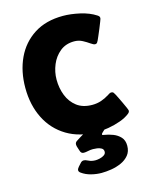

<svg xmlns="http://www.w3.org/2000/svg" viewBox="-137 -793 897 1128"><g transform="rotate(-15 311.5 -229.0)"><path d="M515.1 -196.3Q523.9 -196.3 528.6 -189.9Q533.2 -183.6 536.6 -176.8Q539.6 -171.9 547.4 -155.5Q555.2 -139.2 564.5 -119.9Q573.7 -100.6 580.3 -85.2Q586.9 -69.8 586.9 -66.4Q586.9 -57.6 578.1 -50.3Q554.7 -31.2 518.8 -18.3Q482.9 -5.4 445.3 1Q407.7 7.3 377.4 7.3Q269.5 7.3 192.6 -38.8Q115.7 -85 75 -166.3Q34.2 -247.6 34.2 -352.5Q34.2 -452.6 71.3 -532Q108.4 -611.3 180.4 -657.7Q252.4 -704.1 356.9 -704.1Q403.3 -704.1 459 -691.7Q514.6 -679.2 554.2 -653.3Q559.6 -649.9 563 -645.8Q566.4 -641.6 566.4 -634.8Q566.4 -631.3 559.8 -614.3Q553.2 -597.2 544.2 -575.2Q535.2 -553.2 527.1 -534.9Q519 -516.6 516.6 -511.2Q513.7 -504.9 509.8 -499.5Q505.9 -494.1 497.6 -494.1Q488.3 -494.1 471.4 -506.1Q454.6 -518.1 431.9 -530.3Q409.2 -542.5 381.8 -542.5Q330.6 -542.5 295.4 -513.9Q260.3 -485.4 242.2 -441.7Q224.1 -397.9 224.1 -351.6Q224.1 -299.8 241.7 -254.9Q259.3 -210 295.9 -182.1Q332.5 -154.3 389.6 -154.3Q418 -154.3 443.6 -162.8Q469.2 -171.4 492.7 -186.5Q498 -189.9 503.4 -193.1Q508.8 -196.3 515.1 -196.3ZM208.5 195.8Q208.5 187 218.3 176Q228 165 233.9 158.7Q237.8 153.8 242.9 150.6Q248 147.5 254.4 147.5Q265.6 147.5 282.5 156.2Q299.3 165 323.7 165Q334 165 349.1 161.6Q364.3 158.2 376 150.4Q387.7 142.6 387.7 129.9Q387.7 115.2 376.2 108.4Q364.7 101.6 350.1 99.6Q335.4 97.7 324.7 97.7Q309.6 97.7 294.4 101.1Q279.3 104.5 268.1 104.5Q251.5 104.5 246.6 86.4Q244.1 77.1 240 66.2Q235.8 55.2 235.8 45.9Q235.8 33.2 248 25.9Q254.4 22 269 12.5Q283.7 2.9 298.3 -5.4Q313 -13.7 319.3 -13.7L413.6 -14.2Q416 -14.2 421.6 -13.4Q427.2 -12.7 427.2 -8.3Q427.2 -3.4 420.2 3.7Q413.1 10.7 405.8 17.3Q398.4 23.9 398.4 28.3Q398.4 31.7 402.6 32.5Q406.7 33.2 408.7 33.7Q435.5 37.6 462.2 47.9Q488.8 58.1 506.8 77.6Q524.9 97.2 524.9 129.9Q524.9 165 506.3 187.5Q487.8 210 459 222.9Q430.2 235.8 397.9 241Q365.7 246.1 338.4 246.1Q308.1 246.1 275.9 238Q243.7 230 218.8 211.9Q208.5 204.6 208.5 195.8Z"/></g></svg>

Font: Belanosima SemiBold
Style: Regular
Weight: 600
Designer: The DocRepair Project, Santiago Orozco
Foundry: Google
Version: Version 2.000